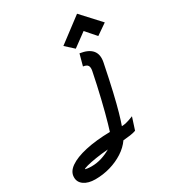

<svg xmlns="http://www.w3.org/2000/svg" viewBox="-315 -1002 1222 1346"><g transform="rotate(-30 296.0 -329.0)"><path d="M55 206Q-2 206 -36 182Q-70 158 -69 118Q-69 74 -22.5 41.5Q24 9 109 -10Q194 -29 308 -31Q315 -53 325 -87.5Q335 -122 346.5 -166Q358 -210 370 -260Q382 -310 393.5 -362Q405 -414 415 -464Q420 -491 411.5 -505Q403 -519 374 -523L399 -615Q537 -594 513 -476Q487 -347 466.5 -259.5Q446 -172 430 -116Q414 -60 401 -24Q421 -25 434.5 -28Q448 -31 462 -36Q476 -41 497 -49L465 50Q446 57 417.5 61Q389 65 361 67Q331 110 283 141Q235 172 176.5 189Q118 206 55 206ZM77 114Q120 114 160.5 101Q201 88 234 68Q181 72 133.5 79.5Q86 87 56.5 95Q27 103 26 108Q26 109 42 111.5Q58 114 77 114ZM574 -654 502 -736 393 -656 327 -716 523 -864 661 -714Z"/></g></svg>

Font: Victor Mono Thin
Style: Italic
Weight: 100
Italic angle: -12°
Monospace: yes
Designer: Rune Bjørnerås
Version: Version 1.561;gftools[0.9.30]